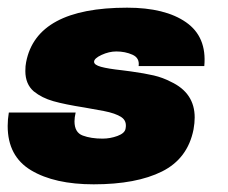

<svg xmlns="http://www.w3.org/2000/svg" viewBox="-36 -471 595 500"><path d="M-16 -143Q-16 -160 -13 -178H161Q158 -165 158 -155Q158 -126 179.5 -118Q201 -110 231 -110Q251 -110 270 -117Q289 -124 291 -136Q295 -156 280 -166Q265 -176 234 -182L184 -191Q133 -199 103 -207.5Q73 -216 52 -233Q30 -252 30 -286Q30 -300 32 -309Q59 -451 295 -451Q394 -451 448.5 -413Q503 -375 496 -299H325Q328 -320 309 -328.5Q290 -337 267 -337Q248 -337 228.5 -328Q209 -319 209 -310Q209 -302 227 -297Q245 -292 282 -288L305 -285Q341 -280 364.5 -274.5Q388 -269 409 -258Q471 -229 471 -165Q471 -151 468 -134Q453 -58 386 -24.5Q319 9 208 9Q106 9 45 -27.5Q-16 -64 -16 -143Z"/></svg>

Font: Teachers ExtraBold
Style: Italic
Weight: 800
Designer: Alfredo Marco Pradil & Chank Diesel
Version: Version 0.009